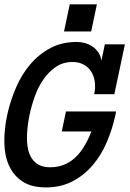

<svg xmlns="http://www.w3.org/2000/svg" viewBox="-24 -838 590 870"><path d="M499 -316.9Q484.9 -252 459.5 -192.9Q434.1 -133.8 395 -88.4Q356 -43 303.5 -15.9Q251 11.2 184.1 11.2Q117.2 11.2 76.7 -16.4Q36.1 -43.9 16.1 -89.4Q-3.9 -134.8 -4.4 -194.3Q-4.9 -253.9 8.8 -317.9Q22.9 -381.8 48.6 -441.4Q74.2 -501 113.5 -546.9Q152.8 -592.8 204.8 -620.4Q256.8 -647.9 324.2 -647.9Q342.8 -647.9 361.8 -642.6Q380.9 -637.2 396.5 -626.2Q412.1 -615.2 422.6 -599.1Q433.1 -583 435.1 -562L451.2 -637.2H542L494.1 -411.1H402.8Q409.2 -440.9 405.5 -467.5Q401.9 -494.1 388.9 -514.2Q376 -534.2 354.5 -545.7Q333 -557.1 305.2 -557.1Q262.2 -557.1 230.2 -535.6Q198.2 -514.2 174.1 -480Q149.9 -445.8 134.5 -403.3Q119.1 -360.8 109.9 -317.9Q101.1 -274.9 98.6 -232.4Q96.2 -189.9 104.5 -156Q112.8 -122.1 137 -101.1Q161.1 -80.1 204.1 -80.1Q266.1 -80.1 312 -119.6Q357.9 -159.2 390.1 -242.2H255.9L274.9 -333H502ZM389.2 -695.3H266.1L292 -818.4H415Z"/></svg>

Font: Anonymous Pro
Style: Bold Italic
Weight: 700
Italic angle: -12°
Monospace: yes
Designer: Mark Simonson
Version: Version 1.003